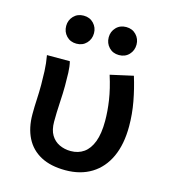

<svg xmlns="http://www.w3.org/2000/svg" viewBox="-108 -806 817 907"><g transform="rotate(15 300.0 -352.0)"><path d="M294 12Q222 12 173.5 -14Q125 -40 100.5 -88.5Q76 -137 76 -204Q76 -240 78 -276Q80 -312 80 -348Q80 -378 78.5 -415Q77 -452 70 -491H182Q188 -466 189 -436.5Q190 -407 190 -373Q190 -340 187 -290Q184 -240 184 -196Q184 -156 199 -131Q214 -106 239.5 -94Q265 -82 295 -82Q332 -82 359 -101Q386 -120 401 -159.5Q416 -199 416 -261Q416 -309 408 -362Q400 -415 380 -478L492 -503Q510 -445 521 -385.5Q532 -326 532 -266Q532 -178 503.5 -116Q475 -54 421.5 -21Q368 12 294 12ZM190 -579Q160 -579 141 -599Q122 -619 122 -648Q122 -676 141 -696Q160 -716 190 -716Q220 -716 239 -696Q258 -676 258 -648Q258 -619 239 -599Q220 -579 190 -579ZM398 -579Q368 -579 349 -599Q330 -619 330 -648Q330 -676 349 -696Q368 -716 398 -716Q428 -716 447 -696Q466 -676 466 -648Q466 -619 447 -599Q428 -579 398 -579Z"/></g></svg>

Font: Source Code Pro SemiBold
Style: Regular
Weight: 600
Monospace: yes
Designer: Paul D. Hunt, Teo Tuominen
Foundry: Adobe Systems Incorporated
Version: Version 1.018;hotconv 1.0.116;makeotfexe 2.5.65601